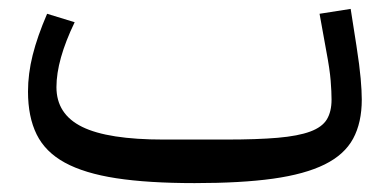

<svg xmlns="http://www.w3.org/2000/svg" viewBox="-20 -400 879 432"><path d="M418 12Q313 12 241.5 1Q170 -10 126 -34Q82 -58 62.5 -97.5Q43 -137 43 -194Q43 -234 53.5 -276Q64 -318 86 -369L148 -350Q107 -265 107 -204Q107 -143 165 -114.5Q223 -86 348 -86H488Q559 -86 605 -90Q651 -94 678 -104Q705 -114 715.5 -131.5Q726 -149 726 -176Q726 -193 724 -218.5Q722 -244 714 -286L699 -369L769 -380L782 -297Q789 -252 791.5 -223.5Q794 -195 794 -176Q794 -124 774.5 -88Q755 -52 710.5 -30Q666 -8 594.5 2Q523 12 418 12Z"/></svg>

Font: IBM Plex Sans Arabic
Style: Regular
Weight: 400
Designer: Mike Abbink, Paul van der Laan, Pieter van Rosmalen, Wael Morcos, Khajak Apelian
Foundry: Bold Monday
Version: Version 1.1